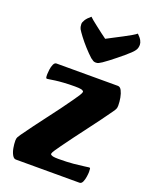

<svg xmlns="http://www.w3.org/2000/svg" viewBox="-146 -864 741 942"><g transform="rotate(20 224.0 -392.5)"><path d="M56 0Q44.9 0 36.9 -14.3Q28.8 -28.6 25.2 -48.8Q21.6 -69 21.6 -87.3Q21.6 -98.4 25.7 -105.8Q29.8 -113.1 36.5 -122.6Q57.2 -151.6 81 -183.9Q104.8 -216.1 129.6 -248.6Q154.4 -281.1 177.4 -312.2Q200.3 -343.2 220 -371.4Q233.8 -391.2 242.4 -404.2Q251 -417.2 251.8 -425.7Q248.6 -431.7 238.6 -434Q228.6 -436.3 206.3 -436.3Q173 -436.3 147.4 -434.5Q121.7 -432.8 104.5 -430.4Q87.3 -428 77 -426.3Q66.7 -424.5 63.7 -424.5Q59.7 -424.5 58.5 -428.7Q57.3 -432.8 57.3 -445.9Q57.3 -454.8 59.3 -470.4Q61.3 -485.9 66.9 -498.5Q72.5 -511 82.1 -511H402.6Q414.6 -511 422.3 -496.3Q429.9 -481.6 433.7 -461.1Q437.5 -440.5 437.5 -420.7Q437.5 -409.9 434.5 -403.1Q431.5 -396.2 423.5 -385.2Q404.7 -358.2 381.8 -327.3Q358.8 -296.4 334.5 -264Q310.2 -231.6 286.1 -199.5Q261.9 -167.3 240.7 -137.4Q228.7 -120.1 219.6 -107.2Q210.4 -94.3 208.5 -84.8Q211.9 -78.8 221.7 -76.5Q231.6 -74.3 250.2 -74.3Q295.8 -74.3 329.8 -77.5Q363.8 -80.7 384.3 -83.8Q404.8 -86.9 407.6 -86.9Q412.3 -86.9 413.2 -82.7Q414.1 -78.4 414.1 -65.6Q414.1 -57.6 411.9 -41.6Q409.8 -25.6 404.1 -12.8Q398.3 0 388 0ZM261.5 -581.1Q253.5 -581.1 248.1 -584Q242.7 -586.9 233.6 -593.9Q214.9 -610.9 194.2 -633.8Q173.6 -656.6 157.8 -677.6Q142.1 -698.6 136.4 -708.3Q133.1 -715 131.6 -721.5Q130.2 -728 130.2 -735Q130.2 -744.5 138.6 -757.7Q147.1 -770.8 164.8 -785.4Q168.5 -781.2 180.5 -771.4Q192.6 -761.7 208.1 -749.6Q223.6 -737.4 238.9 -725.9Q254.3 -714.5 265 -706.6Q280.2 -714.8 301.8 -725.9Q323.4 -737.1 345.7 -748.8Q367.9 -760.5 384.8 -770.4Q401.7 -780.4 407.2 -785.4Q422.8 -770.6 428.9 -758.8Q435.1 -747 435.1 -736.8Q435.1 -729.8 433.2 -721.6Q431.3 -713.5 424.8 -704.9Q420.8 -698.9 409.7 -688.3Q398.6 -677.7 383.5 -665Q368.4 -652.3 351.8 -638.9Q335.2 -625.4 319.7 -613.7Q304.2 -602 292.4 -593.9Q281.6 -586.9 275.7 -584Q269.8 -581.1 261.5 -581.1Z"/></g></svg>

Font: Briem Hand Thin
Style: Regular
Weight: 100
Designer: Gunnlaugur SE Briem, Eben Sorkin
Foundry: Sorkin Type Co.
Version: Version 1.003